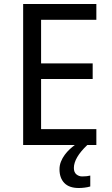

<svg xmlns="http://www.w3.org/2000/svg" viewBox="-20 -734 568 972"><path d="M467.8 0H97.2V-713.9H467.8V-633.8H188V-413.1H449.2V-334H188V-80.1H467.8ZM354 116.2Q354 138.2 366.7 148.7Q379.4 159.2 396 159.2Q408.2 159.2 419.2 158Q430.2 156.7 437 154.8V210Q424.3 213.9 408.7 215.8Q393.1 217.8 378.9 217.8Q330.1 217.8 305.7 192.4Q281.2 167 281.2 123Q281.2 102.5 288.6 84.2Q295.9 65.9 307.4 50.3Q318.8 34.7 332.5 22Q346.2 9.3 358.9 0H421.9Q354 64.9 354 116.2Z"/></svg>

Font: Genotype
Style: Regular
Weight: 400
Foundry: Ascender Corporation
Version: Version 1.00